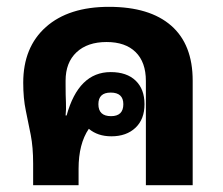

<svg xmlns="http://www.w3.org/2000/svg" viewBox="-20 -542 654 562"><path d="M77 0V-63Q77 -111 70 -147Q63 -183 55.5 -218.5Q48 -254 48 -300Q48 -404 114.5 -463Q181 -522 299 -522Q418 -522 481 -467Q544 -412 544 -306V0H407V-305Q407 -360 377 -389.5Q347 -419 292 -419Q236 -419 204 -389Q172 -359 172 -306V-294Q172 -262 173 -242Q174 -222 172 -204H175Q210 -331 304 -331Q351 -331 377 -306Q403 -281 403 -237Q403 -193 376.5 -168Q350 -143 306 -143Q266 -143 240 -165Q210 -121 210 -48V0ZM305 -202Q341 -202 341 -237Q341 -271 304 -271Q268 -271 268 -237Q268 -202 305 -202Z"/></svg>

Font: Noto Sans Thai Looped UI
Style: Bold
Weight: 700
Designer: Cadson Demak Team
Foundry: Cadson Demak Co., Ltd.
Version: Version 1.000; ttfautohint (v1.8.4.7-5d5b)